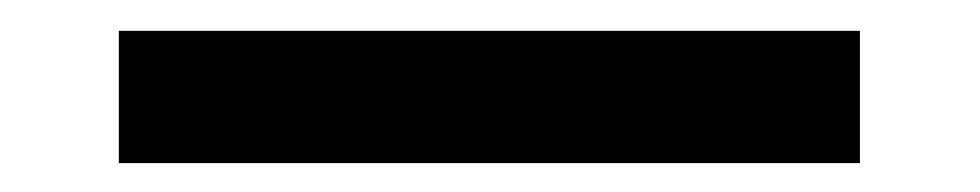

<svg xmlns="http://www.w3.org/2000/svg" viewBox="-20 65 648 127"><path d="M59.1 85.4ZM58.6 172.9V85.4H548.8V172.9Z"/></svg>

Font: TypoPRO Playfair Display
Style: Bold
Weight: 700
Designer: Claus Eggers Sørensen
Foundry: Claus Eggers Sørensen
Version: Version 1.004;PS 001.004;hotconv 1.0.70;makeotf.lib2.5.58329